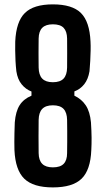

<svg xmlns="http://www.w3.org/2000/svg" viewBox="-20 -828 473 857"><path d="M216 8.5Q128.5 8.5 88.5 -30.2Q48.5 -69 44.5 -158Q44 -175 44 -193.8Q44 -212.5 44.5 -234Q45 -255.5 46 -282Q50 -330.5 67.5 -358.2Q85 -386 120.5 -401V-419.5Q94.5 -429.5 76.5 -451.8Q58.5 -474 53 -510Q50.5 -532 49.2 -556Q48 -580 47.8 -602.5Q47.5 -625 48 -642.5Q52 -731.5 91 -770Q130 -808.5 216 -808.5Q302.5 -808.5 341.2 -770Q380 -731.5 384 -642.5Q385 -625 384.5 -602.5Q384 -580 382.8 -556Q381.5 -532 379.5 -510Q373.5 -474 355.8 -451.8Q338 -429.5 312 -420V-401Q344.5 -385.5 363 -357.5Q381.5 -329.5 386 -282Q388.5 -242.5 388.8 -213.2Q389 -184 387.5 -158Q384 -69 344 -30.2Q304 8.5 216 8.5ZM216 -81Q249 -81 264.2 -96.8Q279.5 -112.5 279.5 -144.5Q280 -170 280 -194.2Q280 -218.5 280 -243Q280 -267.5 279.5 -292.5Q279 -325.5 263.8 -341.8Q248.5 -358 216 -358Q184 -358 168.5 -341.8Q153 -325.5 152.5 -292.5Q152 -254.5 152 -218.5Q152 -182.5 152.5 -144.5Q153 -112.5 168.5 -96.8Q184 -81 216 -81ZM216 -461Q248.5 -461 263.8 -477.2Q279 -493.5 279.5 -526.5Q279.5 -560 279.8 -591.2Q280 -622.5 279.5 -656Q279 -688 264 -703.8Q249 -719.5 216 -719.5Q184 -719.5 168.5 -703.8Q153 -688 152.5 -656Q152.5 -639 152.2 -623Q152 -607 152 -591Q152 -575 152.2 -559Q152.5 -543 152.5 -526.5Q153 -493.5 168.5 -477.2Q184 -461 216 -461Z"/></svg>

Font: Big Shoulders Display Thin
Style: Bold
Weight: 700
Version: Version 2.002